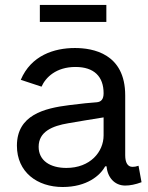

<svg xmlns="http://www.w3.org/2000/svg" viewBox="-20 -748 600 781"><path d="M234.9 12.7C333.5 12.7 387.7 -34.2 407.7 -71.3H413.6C417 -26.9 445.8 6.8 489.3 6.8C508.8 6.8 531.2 2.4 555.7 -6.8L543.5 -73.7C532.7 -70.3 527.3 -69.3 519 -69.3C499 -69.3 489.3 -86.9 489.3 -116.7V-359.9C489.3 -530.3 357.9 -552.7 284.7 -552.7C200.2 -552.7 106.4 -522.5 64.5 -423.3L148.9 -395.5C166 -433.6 208.5 -475.6 287.1 -475.6C362.8 -475.6 401.4 -436.5 401.4 -368.7C401.4 -343.3 390.6 -333.5 373.5 -332C346.7 -330.1 314.5 -327.1 261.2 -320.3C160.2 -307.6 48.8 -280.3 48.8 -155.3C48.8 -47.9 131.3 12.7 234.9 12.7ZM250 -64.9C184.6 -64.9 137.2 -94.2 137.2 -150.9C137.2 -212.9 193.4 -235.8 257.3 -246.6C294.4 -252.9 356.9 -263.7 401.4 -270.5V-197.3C401.4 -130.4 347.2 -64.9 250 -64.9ZM412.6 -728H142.1V-658.7H412.6Z"/></svg>

Font: Raveo
Style: Regular
Weight: 400
Designer: Jakub Foglar, Rasmus Andersson (Inter)
Foundry: Jakubfoglar.com
Version: Version 1.100;Glyphs 3.2.3 (3260)